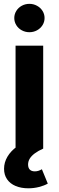

<svg xmlns="http://www.w3.org/2000/svg" viewBox="-20 -788 311 1018"><path d="M62.5 -545.9H209V0H62.5ZM55.7 -692.4Q55.7 -712.7 66.4 -730.1Q77.1 -747.6 95.7 -757.6Q114.3 -767.6 135.9 -767.6Q157.6 -767.6 176.1 -757.5Q194.6 -747.5 205.5 -730.2Q216.3 -712.9 216.3 -692.4Q216.3 -671.9 205.5 -654.6Q194.6 -637.3 176.1 -627.2Q157.6 -617.2 135.9 -617.2Q114.3 -617.2 95.7 -627.2Q77.1 -637.2 66.4 -654.6Q55.7 -672.1 55.7 -692.4ZM1.5 106.9Q1.5 73.2 19.5 42.7Q37.6 12.2 69.8 -10.7L209 0Q182.6 11.7 164.8 24.9Q147 38.1 137.9 52.7Q128.9 67.4 128.9 84.5Q128.9 101.6 137.9 111.1Q147 120.6 164.6 120.6Q183.1 120.6 202.1 109.4L233.4 185.5Q214.4 196.3 186.8 203.4Q159.2 210.4 130.4 210.4Q92.3 210.4 63 198.2Q33.7 186 17.6 162.6Q1.5 139.2 1.5 106.9Z"/></svg>

Font: Inter RS Variable
Style: Regular
Weight: 400
Designer: Rasmus Andersson (customised by Maria Ramos and Noel Pretorius)
Foundry: rsms
Version: Version 3.001;Glyphs 3.2.3 (3260)